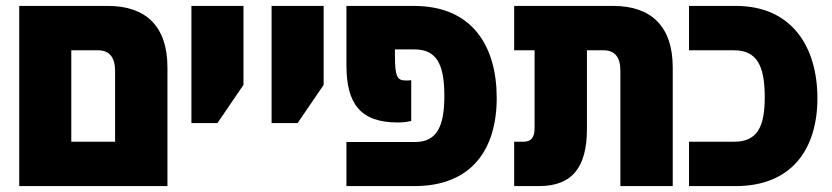

<svg xmlns="http://www.w3.org/2000/svg" viewBox="-20 -629 2814 649"><path d="M45 0H546V-401C546 -541 472 -609 345 -609H45ZM221 -150V-459H311C349 -459 369 -436 369 -390V-150Z M627 -213H715L803 -342V-609H627Z M898 -213H986L1074 -342V-609H898Z M1151 0H1381C1575 0 1659 -125 1659 -298C1659 -470 1579 -609 1379 -609H1151V-409C1151 -277 1199 -215 1325 -215C1350 -215 1357 -218 1370 -220V-358C1364 -357 1360 -357 1351 -357C1324 -357 1315 -368 1315 -439V-462H1381C1455 -462 1482 -413 1482 -305C1482 -202 1457 -149 1383 -149H1151Z M1718 0H1802C1914 0 1964 -63 1964 -194V-459H2020C2058 -459 2077 -436 2077 -390V0H2254V-401C2254 -541 2180 -609 2053 -609H1718V-459H1787V-196C1787 -164 1775 -150 1750 -150H1718Z M2309 0H2467C2656 0 2743 -125 2743 -297C2743 -469 2658 -609 2467 -609H2309V-459H2461C2537 -459 2565 -409 2565 -301C2565 -202 2541 -150 2462 -150H2309Z"/></svg>

Font: Noto Sans Hebrew Condensed Black
Style: Regular
Weight: 900
Width: 3
Designer: Monotype Design Team
Foundry: Monotype Imaging Inc.
Version: Version 2.004